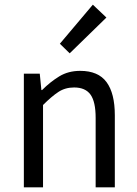

<svg xmlns="http://www.w3.org/2000/svg" viewBox="-20 -801 587 821"><path d="M82 0V-486H150L157 -416H160Q195 -451 233.5 -474.5Q272 -498 323 -498Q400 -498 435.5 -450Q471 -402 471 -308V0H389V-297Q389 -366 367 -396.5Q345 -427 297 -427Q259 -427 230 -408Q201 -389 164 -352V0ZM278 -573 236 -614 377 -781 435 -726Z"/></svg>

Font: CV Source Sans
Style: Regular
Weight: 400
Designer: Paul D. Hunt
Foundry: Adobe Systems Incorporated
Version: Version 3.001